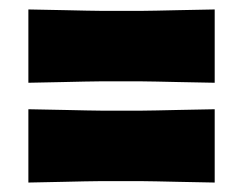

<svg xmlns="http://www.w3.org/2000/svg" viewBox="-20 -492 514 406"><path d="M40 -261Q89 -260 117 -259.5Q145 -259 162.5 -258.5Q180 -258 196 -258Q212 -258 237 -258Q262 -258 278 -258Q294 -258 311.5 -258.5Q329 -259 357 -259.5Q385 -260 434 -261V-106Q385 -107 357 -107.5Q329 -108 311.5 -108.5Q294 -109 278 -109Q262 -109 237 -109Q210 -109 193 -109Q176 -109 158.5 -108.5Q141 -108 114 -107.5Q87 -107 40 -106ZM40 -472Q89 -471 117 -470.5Q145 -470 162.5 -469.5Q180 -469 196 -469Q212 -469 237 -469Q262 -469 278 -469Q294 -469 311.5 -469.5Q329 -470 357 -470.5Q385 -471 434 -472V-317Q385 -318 357 -318.5Q329 -319 311.5 -319.5Q294 -320 278 -320Q262 -320 237 -320Q210 -320 193 -320Q176 -320 158.5 -319.5Q141 -319 114 -318.5Q87 -318 40 -317Z"/></svg>

Font: Ojuju ExtraLight ExtraBold
Style: Regular
Weight: 800
Version: Version 1.000